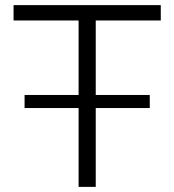

<svg xmlns="http://www.w3.org/2000/svg" viewBox="-20 -730 681 750"><path d="M354 -308V0H287V-308H76V-359H287V-650H33V-710H608V-650H354V-359H565V-308Z"/></svg>

Font: Rising Sun Light
Style: Regular
Weight: 300
Designer: Matt McInerney, Pablo Impallari, Rodrigo Fuenzalida (Raleway font), Stephen Hutchings (Greek), Cristiano Sobral (main ch
Foundry: The Rising Sun Project Authors
Version: Version 4.327; ttfautohint (v1.8.4.7-5d5b-dirty)